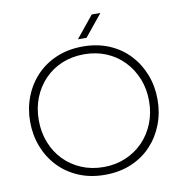

<svg xmlns="http://www.w3.org/2000/svg" viewBox="-94 -968 1018 1070"><g transform="rotate(-10 414.5 -433.5)"><path d="M415 13Q333 13 266.5 -15Q200 -43 152.5 -93Q105 -143 79.5 -209Q54 -275 54 -350Q54 -425 79.5 -491Q105 -557 152.5 -607Q200 -657 266.5 -685Q333 -713 415 -713Q497 -713 563.5 -685Q630 -657 677 -607Q724 -557 749.5 -491Q775 -425 775 -350Q775 -275 749.5 -209Q724 -143 677 -93Q630 -43 563.5 -15Q497 13 415 13ZM415 -31Q482 -31 539 -55Q596 -79 638 -122Q680 -165 703.5 -223.5Q727 -282 727 -350Q727 -419 703.5 -477Q680 -535 638 -578.5Q596 -622 539 -645.5Q482 -669 415 -669Q347 -669 290 -645.5Q233 -622 191 -578.5Q149 -535 126 -477Q103 -419 103 -350Q103 -282 126 -223.5Q149 -165 191 -122Q233 -79 290 -55Q347 -31 415 -31ZM396 -757 496 -880H545L445 -757Z"/></g></svg>

Font: MuseoModerno Thin ExtraLight
Style: Regular
Weight: 250
Version: Version 1.002